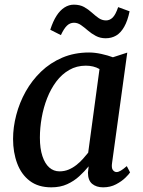

<svg xmlns="http://www.w3.org/2000/svg" viewBox="-20 -793 614 823"><path d="M460.5 -95.5Q457 -73 463.8 -64.2Q470.5 -55.5 479.5 -55.5Q488 -55.5 498.2 -61.8Q508.5 -68 523.5 -81L537.5 -54Q533.5 -47 517.8 -31.5Q502 -16 477.5 -3Q453 10 422 10Q393 10 375 -5Q357 -20 357 -53L360 -80Q342.5 -58.5 320 -37.8Q297.5 -17 268 -3.5Q238.5 10 200 10Q144 10 107.8 -17.5Q71.5 -45 53.8 -92.2Q36 -139.5 36 -197.5Q36 -248 49.8 -300.5Q63.5 -353 90.2 -400.8Q117 -448.5 156.2 -486.2Q195.5 -524 247.2 -546Q299 -568 362 -568Q386 -568 414.5 -561.8Q443 -555.5 464 -547.5L525.5 -567.5ZM406.5 -497Q393.5 -504.5 378.8 -508Q364 -511.5 348 -511.5Q308.5 -511.5 276.8 -493.2Q245 -475 221.5 -443.8Q198 -412.5 182.2 -372.5Q166.5 -332.5 158.8 -288.8Q151 -245 151 -203Q151 -156 161.8 -123.8Q172.5 -91.5 191.2 -75Q210 -58.5 235 -58.5Q256 -58.5 274 -66Q292 -73.5 307.5 -85.8Q323 -98 335.5 -112Q348 -126 358 -138.5ZM195.5 -665.5Q207 -701.5 222.2 -725.2Q237.5 -749 256.5 -761Q275.5 -773 296.5 -773Q322.5 -773 340.8 -762.8Q359 -752.5 373.5 -739.2Q388 -726 402.5 -715.8Q417 -705.5 434.5 -705.5Q450.5 -705.5 463 -717.8Q475.5 -730 486.5 -762.5L535.5 -744.5Q527 -703.5 512.2 -677.8Q497.5 -652 477.8 -640.5Q458 -629 433 -629Q409.5 -629 390.8 -639Q372 -649 356.8 -662.2Q341.5 -675.5 327.2 -685.5Q313 -695.5 297 -695.5Q280 -695.5 267 -683Q254 -670.5 241 -642.5Z"/></svg>

Font: Merriweather Medium
Style: Italic
Weight: 500
Italic angle: -7.8°
Version: Version 2.101